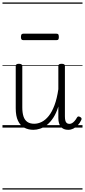

<svg xmlns="http://www.w3.org/2000/svg" viewBox="-20 -1030 686 1550"><path d="M250 18Q209 18 176.5 1Q144 -16 125.5 -54.5Q107 -93 107 -156V-496Q107 -506 113 -510.5Q119 -515 132 -515Q146 -515 153 -510.5Q160 -506 160 -496V-163Q160 -120 169.5 -90.5Q179 -61 200.5 -46Q222 -31 256 -31Q287 -31 317 -46Q347 -61 373.5 -94Q400 -127 420 -180.5Q440 -234 451 -310V-497Q451 -507 457.5 -511Q464 -515 478 -515Q491 -515 497.5 -511Q504 -507 504 -497V-91Q504 -72 507 -58.5Q510 -45 518 -37.5Q526 -30 540 -30Q551 -30 561 -35.5Q571 -41 581.5 -52.5Q592 -64 602 -82Q607 -90 613.5 -90Q620 -90 628 -85Q636 -81 638 -74.5Q640 -68 636 -61Q625 -37 608 -19Q591 -1 571.5 8.5Q552 18 531 18Q511 18 496.5 12Q482 6 472 -6Q462 -18 456.5 -35.5Q451 -53 451 -77V-170Q434 -116 410.5 -80Q387 -44 360 -22.5Q333 -1 304.5 8.5Q276 18 250 18ZM168 -706Q157 -706 153 -712.5Q149 -719 149 -731Q149 -744 153 -751Q157 -758 168 -758H436Q448 -758 451.5 -751Q455 -744 455 -731Q455 -719 451.5 -712.5Q448 -706 436 -706ZM0 490H646V500H0ZM0 -20H646V0H0ZM0 -505H646V-500H0ZM0 -1010H646V-1000H0Z"/></svg>

Font: Playwrite PE Guides
Style: Regular
Weight: 400
Designer: Veronika Burian, José Scaglione
Foundry: TypeTogether
Version: Version 1.003